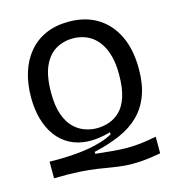

<svg xmlns="http://www.w3.org/2000/svg" viewBox="-120 -776 953 1036"><g transform="rotate(-15 357.0 -258.0)"><path d="M651 141Q585 153 538 156Q491 159 454 156Q417 153 381 147Q345 141 302.5 134.5Q260 128 202.5 124.5Q145 121 63 123V30Q97 31 134 30Q171 29 209 26Q247 23 284.5 16.5Q322 10 356 -0.5Q390 -11 419 -27V-39Q349 -19 292 -22Q235 -25 191 -48.5Q147 -72 117 -113Q87 -154 71.5 -209Q56 -264 56 -330Q56 -405 75.5 -468Q95 -531 133.5 -577Q172 -623 228 -648Q284 -673 357 -673Q450 -673 517 -632Q584 -591 621 -514.5Q658 -438 658 -330Q658 -245 635 -183Q612 -121 568.5 -77.5Q525 -34 460.5 -5.5Q396 23 312 42V53Q362 58 403 62Q444 66 482 66.5Q520 67 561 62.5Q602 58 651 48ZM358 -78Q393 -78 426.5 -89.5Q460 -101 487.5 -128Q515 -155 531 -204Q547 -253 547 -329Q547 -387 535.5 -430Q524 -473 504.5 -502Q485 -531 461 -548Q437 -565 410 -572.5Q383 -580 356 -580Q303 -580 260 -555Q217 -530 192 -474Q167 -418 167 -326Q167 -252 184.5 -203.5Q202 -155 230 -128Q258 -101 291.5 -89.5Q325 -78 358 -78Z"/></g></svg>

Font: Bricolage Grotesque 48pt Condensed ExtraBold Medium
Style: Regular
Weight: 500
Version: Version 1.000;gftools[0.9.30]